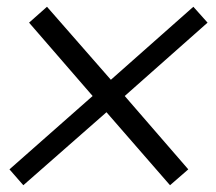

<svg xmlns="http://www.w3.org/2000/svg" viewBox="-20 -674 640 568"><path d="M483 -126 295 -342 49 -126 8 -173 254 -390 66 -607 119 -654 308 -438 552 -654 594 -607 349 -390 537 -173Z"/></svg>

Font: Tanohe Sans
Style: Italic
Weight: 400
Designer: Village Type and Design LLC & Cristiano Sobral
Foundry: Cooper Hewitt Smithsonian Design Museum
Version: Version 1.00;September 29, 2021;FontCreator 13.0.0.2655 64-b